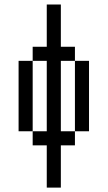

<svg xmlns="http://www.w3.org/2000/svg" viewBox="-20 -645 478 852"><path d="M250 -625V-562.5H187.5V-625ZM250 -562.5V-500H187.5V-562.5ZM250 -500V-437.5H187.5V-500ZM250 -437.5V-375H187.5V-437.5ZM250 -375V-312.5H187.5V-375ZM250 -312.5V-250H187.5V-312.5ZM250 -250V-187.5H187.5V-250ZM250 -187.5V-125H187.5V-187.5ZM250 -125V-62.5H187.5V-125ZM250 -62.5V0H187.5V-62.5ZM250 0V62.5H187.5V0ZM250 62.5V125H187.5V62.5ZM250 125V187.5H187.5V125ZM312.5 -62.5V0H250V-62.5ZM375 -125V-62.5H312.5V-125ZM375 -187.5V-125H312.5V-187.5ZM375 -250V-187.5H312.5V-250ZM375 -312.5V-250H312.5V-312.5ZM375 -375V-312.5H312.5V-375ZM312.5 -437.5V-375H250V-437.5ZM187.5 -437.5V-375H125V-437.5ZM125 -375V-312.5H62.5V-375ZM125 -312.5V-250H62.5V-312.5ZM125 -250V-187.5H62.5V-250ZM125 -187.5V-125H62.5V-187.5ZM125 -125V-62.5H62.5V-125ZM187.5 -62.5V0H125V-62.5Z"/></svg>

Font: Sudo Variable
Style: Regular
Weight: 400
Monospace: yes
Designer: Jens Kutilek
Foundry: Jens Kutilek
Version: Version 0.040